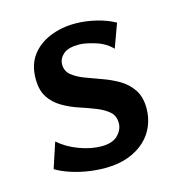

<svg xmlns="http://www.w3.org/2000/svg" viewBox="-75 -498 537 577"><g transform="rotate(-15 193.5 -209.5)"><path d="M184 12Q154 12 125.5 7Q97 2 73 -6.5Q49 -15 33 -25L59 -104Q85 -81 121.5 -67.5Q158 -54 190 -54Q225 -54 241.5 -71Q258 -88 258 -108Q258 -131 243 -144Q228 -157 204 -166.5Q180 -176 154 -184.5Q128 -193 104 -207Q80 -221 65.5 -243Q51 -265 51 -301Q51 -344 72 -372.5Q93 -401 129 -416Q165 -431 208 -431Q240 -431 273 -423Q306 -415 331 -401L304 -327Q284 -348 253 -357.5Q222 -367 203 -367Q169 -367 154 -353.5Q139 -340 139 -322Q139 -301 154.5 -288.5Q170 -276 193.5 -267Q217 -258 244 -248.5Q271 -239 295 -225Q319 -211 334.5 -188Q350 -165 350 -129Q350 -101 339.5 -75.5Q329 -50 308 -30.5Q287 -11 256 0.5Q225 12 184 12Z"/></g></svg>

Font: Ysabeau SemiBold
Style: Regular
Weight: 600
Designer: Christian Thalmann (Catharsis Fonts)
Version: Version 2.000;gftools[0.9.27.dev2+g8671c4b]